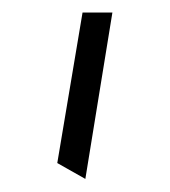

<svg xmlns="http://www.w3.org/2000/svg" viewBox="-20 -779 266 301"><path d="M113.8 -498.5 69.8 -523.4 109.4 -759.3H156.2Z"/></svg>

Font: Pinar DS2-Regular
Style: Regular
Weight: 400
Designer: Amin Abedi
Version: Version 2.000